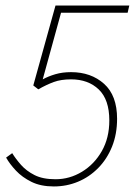

<svg xmlns="http://www.w3.org/2000/svg" viewBox="-20 -660 496 692"><path d="M174 12Q127 12 93.5 -4.5Q60 -21 37.5 -45Q15 -69 2 -92L24 -108Q37 -87 56 -65.5Q75 -44 104.5 -29Q134 -14 180 -14Q231 -14 275.5 -41Q320 -68 347 -115.5Q374 -163 374 -226Q374 -301 336 -337.5Q298 -374 236 -374Q200 -374 174 -364.5Q148 -355 118 -338L100 -352L180 -640H446L440 -614H200L134 -374Q154 -385 179.5 -392.5Q205 -400 236 -400Q308 -400 355 -358Q402 -316 402 -232Q402 -177 384 -132Q366 -87 334 -54.5Q302 -22 261 -5Q220 12 174 12Z"/></svg>

Font: Source Sans Variable
Style: Italic
Weight: 200
Italic angle: -11°
Designer: Paul D. Hunt
Foundry: Adobe Systems Incorporated
Version: Version 3.006;hotconv 1.0.111;makeotfexe 2.5.65597